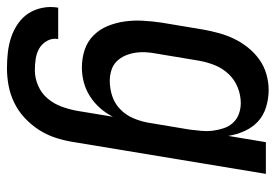

<svg xmlns="http://www.w3.org/2000/svg" viewBox="-151 -428 791 551"><g transform="rotate(90 244.5 -152.5)"><path d="M165 223Q142 223 119.5 220.5Q97 218 76 211Q55 204 37 191.5Q19 179 7.5 161.5Q-4 144 -8.5 121.5Q-13 99 -9 76H81Q78 93 86 107.5Q94 122 107.5 130Q121 138 137.5 140.5Q154 143 171 143Q193 143 215 133.5Q237 124 252 106Q267 88 275 66Q283 44 287 22L304 -81Q294 -61 279 -44Q264 -27 245 -15Q226 -3 205 2.5Q184 8 163 8Q136 8 112 0Q88 -8 70.5 -25.5Q53 -43 43.5 -66.5Q34 -90 30.5 -115.5Q27 -141 28.5 -167.5Q30 -194 34 -221L54 -341Q58 -363 64 -385Q70 -407 80 -428Q90 -449 105 -468Q120 -487 139.5 -501Q159 -515 182 -521.5Q205 -528 227 -528Q252 -528 276.5 -520.5Q301 -513 318 -497Q335 -481 345 -459Q355 -437 359 -412L377 -520H468L376 36Q372 60 364 84.5Q356 109 341.5 131.5Q327 154 307 172.5Q287 191 263 202.5Q239 214 214 218.5Q189 223 165 223ZM201 -72Q223 -72 244.5 -79Q266 -86 282.5 -102Q299 -118 308 -139Q317 -160 321 -182L341 -302Q343 -318 344.5 -335Q346 -352 344 -368Q342 -384 337 -399Q332 -414 321.5 -425.5Q311 -437 296 -442.5Q281 -448 265 -448Q242 -448 219.5 -439Q197 -430 180.5 -412Q164 -394 155.5 -372Q147 -350 143 -327L123 -207Q120 -192 119 -176Q118 -160 120.5 -144.5Q123 -129 129 -115.5Q135 -102 145.5 -91.5Q156 -81 171 -76.5Q186 -72 201 -72Z"/></g></svg>

Font: Iosevka Medium Oblique
Style: Regular
Weight: 500
Italic angle: -9°
Monospace: yes
Designer: Belleve Invis
Foundry: Belleve Invis
Version: Version 32.5.0; ttfautohint (v1.8.4)